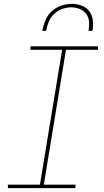

<svg xmlns="http://www.w3.org/2000/svg" viewBox="-20 -975 540 995"><path d="M371 0H21V-18H187L302 -717H138V-735H488V-717H322L207 -18H371ZM199 -815Q204 -842 215 -869Q226 -896 247.5 -916Q269 -936 297 -945.5Q325 -955 352 -955Q379 -955 404 -945.5Q429 -936 443.5 -916Q458 -896 461 -869Q464 -842 459 -815H439Q443 -838 441.5 -861.5Q440 -885 427 -902.5Q414 -920 393 -928.5Q372 -937 349 -937Q326 -937 302 -928.5Q278 -920 260 -902.5Q242 -885 232.5 -861.5Q223 -838 219 -815Z"/></svg>

Font: Iosevka Term Curly Thin
Style: Italic
Weight: 100
Italic angle: -9°
Designer: Belleve Invis
Foundry: Belleve Invis
Version: Version 32.3.0